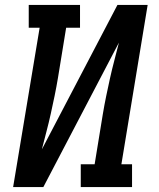

<svg xmlns="http://www.w3.org/2000/svg" viewBox="-20 -755 640 775"><path d="M33 0 140 -643H96V-735H303V-643H247L214 -441Q208 -405 200.5 -368.5Q193 -332 185 -296Q177 -260 167.5 -224Q158 -188 149 -152L454 -735H576L470 -92H513V0H306V-92H362L395 -294Q401 -330 408.5 -366.5Q416 -403 424 -439Q432 -475 441.5 -511Q451 -547 460 -583L155 0Z"/></svg>

Font: Iosevka Curly Slab SmBdExObl
Style: Regular
Weight: 600
Width: 7
Italic angle: -9°
Monospace: yes
Designer: Belleve Invis
Foundry: Belleve Invis
Version: Version 11.1.0; ttfautohint (v1.8.3)